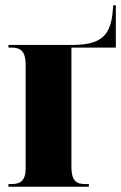

<svg xmlns="http://www.w3.org/2000/svg" viewBox="-20 -706 458 726"><path d="M12 0H316V-10H302C271 -10 250 -20 250 -75V-526H418V-686H408L407 -672C400 -569 362 -536 250 -536H12V-526H22C54 -526 77 -517 77 -460V-71C77 -20 56 -10 22 -10H12Z"/></svg>

Font: Noto Serif Display Condensed Black
Style: Regular
Weight: 900
Width: 3
Designer: Monotype Design Team
Foundry: Monotype Imaging Inc.
Version: Version 2.009